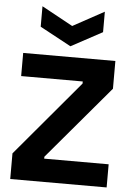

<svg xmlns="http://www.w3.org/2000/svg" viewBox="-60 -956 689 1000"><g transform="rotate(5 284.0 -455.5)"><path d="M32 0V-134L364 -528V-539H42V-660H524V-515L199 -131V-121H536V0ZM121 -911 284 -822 447 -911V-804L284 -716L121 -804Z"/></g></svg>

Font: Bricolage Grotesque 24pt
Style: Bold
Weight: 700
Designer: Mathieu Triay
Foundry: Atelier Triay
Version: Version 1.001;gftools[0.9.33.dev8+g029e19f]